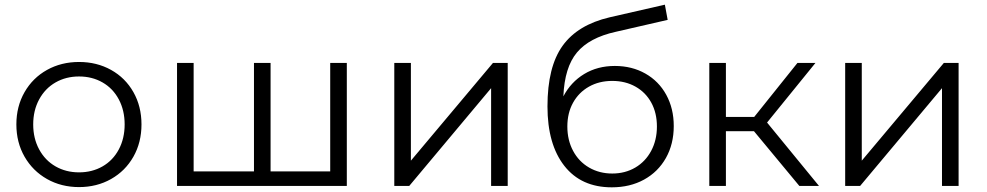

<svg xmlns="http://www.w3.org/2000/svg" viewBox="-20 -795 4221 821"><path d="M50 -263Q50 -340 85 -401Q120 -462 181 -496Q242 -530 318 -530Q394 -530 455 -496Q516 -462 550.5 -401Q585 -340 585 -263Q585 -186 550.5 -125Q516 -64 455 -29.5Q394 5 318 5Q242 5 181 -29.5Q120 -64 85 -125Q50 -186 50 -263ZM513 -263Q513 -323 488 -370Q463 -417 418.5 -442.5Q374 -468 318 -468Q262 -468 217.5 -442.5Q173 -417 147.5 -370Q122 -323 122 -263Q122 -203 147.5 -156Q173 -109 217.5 -83.5Q262 -58 318 -58Q374 -58 418.5 -83.5Q463 -109 488 -156Q513 -203 513 -263Z M1463 -526V0H737V-526H808V-62H1066V-526H1137V-62H1392V-526Z M1666 -526H1737V-108L2088 -526H2151V0H2080V-418L1730 0H1666Z M2861 -256Q2861 -179 2827.5 -119.5Q2794 -60 2734 -27Q2674 6 2596 6Q2465 6 2393 -86Q2321 -178 2321 -340Q2321 -509 2385.5 -599Q2450 -689 2587 -721L2823 -775L2835 -710L2613 -659Q2500 -634 2447 -570.5Q2394 -507 2389 -383Q2421 -444 2478 -478.5Q2535 -513 2609 -513Q2682 -513 2739.5 -480.5Q2797 -448 2829 -389.5Q2861 -331 2861 -256ZM2789 -254Q2789 -312 2765 -356Q2741 -400 2697.5 -424.5Q2654 -449 2598 -449Q2542 -449 2498.5 -424.5Q2455 -400 2430.5 -356Q2406 -312 2406 -254Q2406 -196 2430.5 -150Q2455 -104 2499 -78.5Q2543 -53 2598 -53Q2653 -53 2696.5 -78.5Q2740 -104 2764.5 -150Q2789 -196 2789 -254Z M3204 -234H3084V0H3013V-526H3084V-295H3205L3390 -526H3467L3260 -271L3482 0H3398Z M3594 -526H3665V-108L4016 -526H4079V0H4008V-418L3658 0H3594Z"/></svg>

Font: Montserrat-Regular
Style: Regular
Weight: 400
Version: Version 7.200